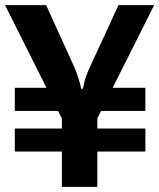

<svg xmlns="http://www.w3.org/2000/svg" viewBox="-33 -731 623 751"><path d="M24.9 -138.4H535.6V-228.3H24.9ZM24.9 -297.1H535.6V-387.5H355L331.5 -326.7H229.5L203.6 -387.5H24.9ZM209 0H347.7V-267.6L569.8 -710.9H430.4L317.9 -467Q311 -452.4 303.5 -431.9Q295.9 -411.4 291.5 -384H284.7Q281.2 -402.1 273.2 -427.2Q265.1 -452.4 258.3 -467L147.5 -710.9H-13.2L209 -267.6Z"/></svg>

Font: Roboto Flex
Style: Regular
Weight: 400
Designer: Berlow after Robertson
Foundry: Google
Version: Version 3.200;gftools[0.9.32]